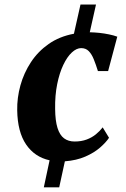

<svg xmlns="http://www.w3.org/2000/svg" viewBox="-20 -703 555 848"><path d="M173.5 124.5 199 5Q133 -9.5 95.2 -65Q57.5 -120.5 56 -216Q55 -271 70.2 -326Q85.5 -381 116.5 -428.2Q147.5 -475.5 195 -508.8Q242.5 -542 306.5 -554L335.5 -683H404L376.5 -560.5Q397 -560 418.8 -557.8Q440.5 -555.5 461.2 -551.2Q482 -547 498 -541L457.5 -389H412.5Q403.5 -418 394.2 -441Q385 -464 372 -477.2Q359 -490.5 338.5 -490.5Q318 -490.5 297.2 -471.2Q276.5 -452 259.5 -416.2Q242.5 -380.5 232.5 -331Q222.5 -281.5 223.5 -222Q224 -169.5 234 -137.8Q244 -106 263 -92Q282 -78 309.5 -78Q339.5 -78 362.8 -86.8Q386 -95.5 403.5 -109.8Q421 -124 433.5 -140.5L461.5 -94.5Q448.5 -74.5 422.2 -51.5Q396 -28.5 357 -11.5Q318 5.5 266.5 9.5L241.5 124.5Z"/></svg>

Font: Merriweather 36pt Black
Style: Italic
Weight: 900
Italic angle: -7.8°
Version: Version 2.101